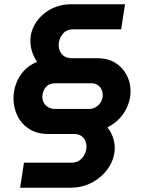

<svg xmlns="http://www.w3.org/2000/svg" viewBox="-20 -720 678 897"><path d="M74 157 92 40H314Q337 40 352.5 28.5Q368 17 376 0Q384 -17 384 -35Q384 -50 378 -63.5Q372 -77 359 -85.5Q346 -94 326 -94H207Q152 -94 115.5 -118Q79 -142 61 -180Q43 -218 43 -260Q43 -295 55 -328.5Q67 -362 91.5 -389Q116 -416 153 -431Q137 -455 129.5 -480Q122 -505 122 -528Q122 -575 147.5 -614Q173 -653 216 -676.5Q259 -700 313 -700H564L546 -583H323Q289 -583 271.5 -559.5Q254 -536 254 -510Q254 -494 260.5 -480Q267 -466 280.5 -457Q294 -448 315 -448H434Q485 -448 519.5 -426Q554 -404 572 -369Q590 -334 590 -294Q590 -262 578 -230Q566 -198 542.5 -171Q519 -144 482 -125Q499 -103 507.5 -78.5Q516 -54 516 -29Q516 18 489 60.5Q462 103 415 130Q368 157 307 157ZM238 -211H396Q414 -211 428.5 -220Q443 -229 451.5 -244Q460 -259 460 -275Q460 -292 453 -304.5Q446 -317 434.5 -324Q423 -331 407 -331H237Q209 -331 193.5 -312Q178 -293 178 -267Q178 -251 185.5 -238.5Q193 -226 206.5 -218.5Q220 -211 238 -211Z"/></svg>

Font: MuseoModerno Thin SemiBold
Style: Italic
Weight: 600
Italic angle: -9°
Version: Version 1.003